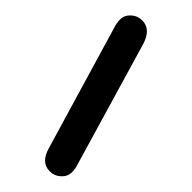

<svg xmlns="http://www.w3.org/2000/svg" viewBox="-206 -641 687 687"><g transform="rotate(45 137.5 -298.0)"><path d="M151 -45Q167 10 211 10Q235 10 252.5 -6Q270 -22 270 -44Q270 -53 268.5 -62Q267 -71 264 -79L125 -551Q107 -606 64 -606Q40 -606 22.5 -590Q5 -574 5 -552Q5 -544 6.5 -535Q8 -526 11 -517Z"/></g></svg>

Font: Beiruti
Style: Bold
Weight: 700
Designer: Arlette Boutros
Foundry: Boutros
Version: Version 1.41